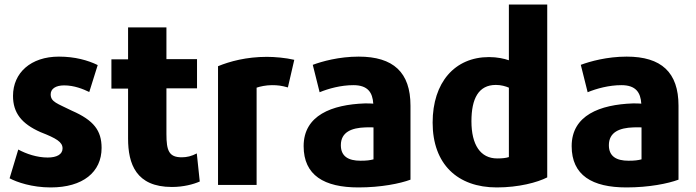

<svg xmlns="http://www.w3.org/2000/svg" viewBox="-20 -800 3050 841"><path d="M425 -152C425 -46 343 21 202 21C120 21 54 -2 22 -19L60 -145C95 -126 142 -110 189 -110C229 -110 254 -124 254 -150C254 -178 227 -194 158 -221C74 -258 37 -306 37 -380C37 -481 115 -552 238 -552C308 -552 365 -536 408 -515C406 -510 373 -402 371 -397C344 -410 305 -426 261 -426C224 -426 202 -411 202 -387C202 -353 231 -347 295 -315C391 -273 425 -228 425 -152Z M855 -5C828 7 784 19 733 19C576 19 541 -82 541 -193V-412H468V-540H541V-680H709V-541H843V-413H709V-213C709 -140 720 -111 776 -111C799 -111 819 -116 842 -128Z M1269 -538 1241 -417C1213 -425 1196 -427 1171 -427C1145 -427 1118 -421 1104 -416V10H935V-510C986 -531 1059 -551 1149 -551C1182 -551 1231 -547 1269 -538Z M1778 -13C1732 4 1649 21 1550 21C1400 21 1310 -32 1310 -160C1310 -295 1434 -342 1578 -347C1592 -347 1606 -347 1615 -346C1612 -395 1591 -427 1528 -427C1473 -427 1419 -412 1380 -396L1350 -516C1390 -531 1465 -552 1551 -552C1703 -552 1778 -483 1778 -337ZM1616 -102V-242C1605 -242 1592 -243 1580 -242C1521 -240 1473 -222 1473 -164C1473 -115 1506 -96 1559 -96C1587 -96 1600 -98 1616 -102Z M2377 -23C2334 -1 2252 21 2156 21C1984 21 1875 -81 1875 -263C1875 -439 1972 -550 2122 -550C2158 -550 2189 -543 2209 -536V-780H2377ZM2209 -112V-416C2195 -422 2175 -428 2152 -428C2076 -428 2045 -368 2045 -269C2045 -166 2084 -106 2158 -106C2181 -106 2197 -108 2209 -112Z M2952 -13C2906 4 2823 21 2724 21C2574 21 2484 -32 2484 -160C2484 -295 2608 -342 2752 -347C2766 -347 2780 -347 2789 -346C2786 -395 2765 -427 2702 -427C2647 -427 2593 -412 2554 -396L2524 -516C2564 -531 2639 -552 2725 -552C2877 -552 2952 -483 2952 -337ZM2790 -102V-242C2779 -242 2766 -243 2754 -242C2695 -240 2647 -222 2647 -164C2647 -115 2680 -96 2733 -96C2761 -96 2774 -98 2790 -102Z"/></svg>

Font: Repo ExtraBold
Style: Bold
Weight: 700
Designer: Stefan Peev
Foundry: Context Ltd
Version: Version 1.502